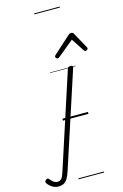

<svg xmlns="http://www.w3.org/2000/svg" viewBox="-572 -1218 1242 1945"><g transform="rotate(-15 49.0 -246.0)"><path d="M-215 633Q-248 633 -278 615Q-308 597 -327 569Q-333 560 -332.5 551.5Q-332 543 -320 534Q-310 526 -302 527Q-294 528 -286 537Q-269 559 -251.5 571.5Q-234 584 -212 584Q-184 584 -169 565.5Q-154 547 -138 496L185 -496Q189 -506 196 -510.5Q203 -515 217 -515Q231 -515 237.5 -509.5Q244 -504 240 -494L-85 501Q-101 552 -119 581Q-137 610 -160 621.5Q-183 633 -215 633ZM113 -623Q105 -623 98 -630Q91 -637 91 -645Q91 -650 93.5 -654Q96 -658 100 -662L281 -825Q289 -832 296 -834.5Q303 -837 311 -837Q318 -837 324.5 -834Q331 -831 335 -823L425 -660Q428 -655 429.5 -651Q431 -647 431 -644Q431 -635 422 -629Q413 -623 406 -623Q400 -623 395.5 -626Q391 -629 388 -634L300 -769L135 -634Q128 -629 123.5 -626Q119 -623 113 -623ZM0 605H268V615H0ZM0 -20H268V0H0ZM0 -505H268V-500H0ZM0 -1125H268V-1115H0Z"/></g></svg>

Font: Playwrite CU Guides
Style: Regular
Weight: 400
Designer: Veronika Burian, José Scaglione
Foundry: TypeTogether
Version: Version 1.003